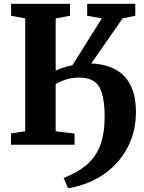

<svg xmlns="http://www.w3.org/2000/svg" viewBox="-20 -763 759 1012"><path d="M338.5 229 315.5 175.5Q351 161 382 143.8Q413 126.5 438.8 104Q464.5 81.5 484 51.5Q499 29.5 509.5 0.5Q520 -28.5 525.8 -65.8Q531.5 -103 531.5 -148.5Q531.5 -255.5 503 -304.8Q474.5 -354 399 -354Q359 -354 327.5 -343.8Q296 -333.5 273.5 -320.5V-71L373 -59V0H38V-60L113 -71V-666L38.5 -680V-743H349V-680L273.5 -666V-390.5Q283.5 -395.5 297.5 -401Q311.5 -406.5 328 -411.2Q344.5 -416 362 -419.5L516.5 -666L439.5 -680V-743H693V-680L626 -666L461 -428.5Q518.5 -426 562.5 -409Q606.5 -392 636.2 -360.5Q666 -329 681.2 -281.8Q696.5 -234.5 696.5 -171Q696.5 -109.5 680.8 -56.5Q665 -3.5 637.8 39.8Q610.5 83 576 116Q538.5 151.5 496.2 174.8Q454 198 413.2 211.2Q372.5 224.5 338.5 229Z"/></svg>

Font: Merriweather 28pt ExtraBold
Style: Regular
Weight: 800
Version: Version 2.100